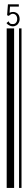

<svg xmlns="http://www.w3.org/2000/svg" viewBox="-20 -832 122 910"><path d="M11.7 58.6V-697.3H46.9V58.6ZM70.3 58.6V-697.3H82V58.6ZM41 -707Q31.2 -707 23.4 -711.9Q15.6 -715.8 10.7 -722.7L21.5 -731.4V-730.5Q21.5 -728.5 22.5 -727.5Q22.5 -726.6 24.4 -724.6Q27.3 -720.7 31.2 -718.8Q36.1 -717.8 42 -717.8Q46.9 -717.8 51.8 -720.7Q55.7 -723.6 58.6 -728.5Q61.5 -734.4 61.5 -742.2Q61.5 -752.9 55.7 -759.8Q49.8 -766.6 40 -766.6Q35.2 -766.6 30.3 -763.7Q25.4 -760.7 21.5 -756.8L13.7 -759.8L17.6 -811.5H69.3V-800.8H27.3L25.4 -771.5Q33.2 -775.4 42 -775.4Q50.8 -775.4 57.6 -771.5Q65.4 -767.6 69.3 -759.8Q73.2 -752 73.2 -741.2Q73.2 -731.4 68.4 -723.6Q64.5 -715.8 57.6 -711.9Q49.8 -707 41 -707Z"/></svg>

Font: Libre Barcode EAN13 Text
Style: Regular
Weight: 400
Version: Version 1.008; ttfautohint (v1.8.3)